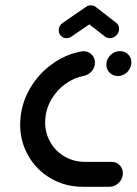

<svg xmlns="http://www.w3.org/2000/svg" viewBox="-20 -714 522 734"><path d="M57 -238.5Q57 -250 58.1 -261.5Q63.7 -323.3 95.6 -377.4Q127.4 -431.5 178 -468.3Q228.5 -505.2 288.5 -517Q294.1 -518.1 299.3 -518.1Q317.4 -518.1 330.2 -505.7Q343 -493.3 343 -475.2Q343 -456.7 331.1 -442.4Q319.3 -428.1 301.9 -424.4Q263.3 -417 230.7 -393.7Q198.1 -370.4 177.4 -335.7Q156.7 -301.1 153.3 -261.5Q152.6 -251.1 152.6 -246.7Q152.6 -204.8 172.6 -170.2Q192.6 -135.6 227.4 -115.4Q262.2 -95.2 304.8 -95.2H406.3Q424.8 -95.2 437.2 -82.8Q449.6 -70.4 449.6 -51.9Q449.6 -37.8 442.6 -25.9Q435.6 -14.1 423.7 -7Q411.9 0 398.1 0H296.7Q229.6 0 174.8 -31.7Q120 -63.3 88.5 -118Q57 -172.6 57 -238.5ZM386.7 -467Q386.7 -480.7 393.9 -492.6Q401.1 -504.4 413 -511.5Q424.8 -518.5 438.5 -518.5Q457 -518.5 469.6 -506.3Q482.2 -494.1 482.2 -475.9Q482.2 -461.9 475 -449.6Q467.8 -437.4 455.9 -430.4Q444.1 -423.3 430.4 -423.3Q411.9 -423.3 399.3 -435.9Q386.7 -448.5 386.7 -467ZM327.8 -693.7Q340.4 -693.7 349.1 -685Q357.8 -676.3 357.8 -663.7Q357.8 -654.8 353.3 -647Q348.9 -639.3 341.9 -634.8L253.7 -574.4Q244.4 -568.1 234.4 -568.1Q221.5 -568.1 213 -576.9Q204.4 -585.6 204.4 -598.1Q204.4 -607 208.7 -614.8Q213 -622.6 220.4 -627L308.5 -687.4Q317 -693.7 327.8 -693.7ZM345.6 -687.8 424.1 -627Q435.2 -618.9 435.2 -603Q435.2 -588.9 424.4 -578.5Q413.7 -568.1 399.6 -568.1Q389.3 -568.1 381.1 -574.4L304.1 -634.4Z"/></svg>

Font: 26F Galaxy Sans Extra Bold
Style: Italic
Weight: 800
Italic angle: -5°
Designer: C₂₉H₂₅N₃O₅
Version: Version 1.200